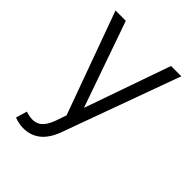

<svg xmlns="http://www.w3.org/2000/svg" viewBox="-215 -658 976 976"><g transform="rotate(45 272.5 -170.5)"><path d="M92 203Q75 200 63 194L81 134Q108 143 129 143Q146 143 163 136Q196 121 218 60L237 5L36 -548H110L272 -86H273L435 -548H509L278 87Q233 207 127 207Q107 207 92 203Z"/></g></svg>

Font: Sinter Normal
Style: Regular
Weight: 350
Foundry: Adobe & rsms
Version: Version 1.000